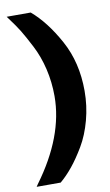

<svg xmlns="http://www.w3.org/2000/svg" viewBox="-94 -766 542 944"><g transform="rotate(-10 177.0 -294.5)"><path d="M10 -719Q12 -716 18 -708Q48 -668 66.5 -638Q85 -608 114 -552Q143 -496 158.5 -430Q174 -364 174 -294Q174 -94 18 118Q13 126 10 130H130Q162 103 192.5 65.5Q223 28 254.5 -25Q286 -78 305 -148.5Q324 -219 324 -294Q324 -436 263.5 -546.5Q203 -657 130 -719Z"/></g></svg>

Font: Roundo
Style: Bold
Weight: 700
Designer: Namrata Goyal (Gurmukhi), Shiva Nallaperumal (Latin)
Foundry: Indian Type Foundry
Version: Version 1.000;PS 1.0;hotconv 1.0.88;makeotf.lib2.5.647800